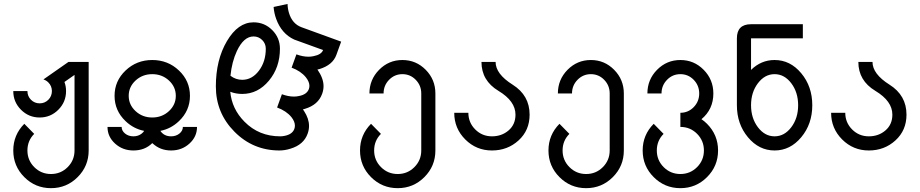

<svg xmlns="http://www.w3.org/2000/svg" viewBox="-20 -770 4767 995"><path d="M244.1 205.1Q163.1 205.1 106 147.9Q48.8 90.8 48.8 9.8Q48.8 -70.8 106 -128.4L157.2 -76.2Q122.1 -41 122.1 9.8Q122.1 60.5 157.7 96.2Q193.4 131.8 244.1 131.8Q294.9 131.8 330.6 96.2Q366.2 60.5 366.2 9.8V-381.8L314 -345.2Q322.3 -323.2 322.3 -297.9Q322.3 -241.2 282.2 -201.2Q242.2 -161.1 185.5 -161.1Q128.9 -161.1 88.9 -201.2Q48.8 -241.2 48.8 -297.9H122.1Q122.1 -271.5 140.6 -252.9Q159.2 -234.4 185.5 -234.4Q211.9 -234.4 230.5 -252.9Q249 -271.5 249 -298.8Q248.5 -324.7 230.5 -342.8Q219.2 -354 205.1 -358.4L335 -449.2H439.5V9.8Q439.5 90.8 382.3 147.9Q325.2 205.1 244.1 205.1Z M769 -161.1Q819.8 -161.1 855.5 -194.1Q891.1 -227.1 891.1 -273.4Q891.1 -319.8 855.5 -352.8Q819.8 -385.7 769 -385.7Q718.3 -385.7 682.6 -352.8Q647 -319.8 647 -273.4Q647 -227.1 682.6 -194.1Q718.3 -161.1 769 -161.1ZM866.7 9.8Q811 9.8 772 -25.9L769 -28.3Q731 9.8 671.4 9.8Q615.7 9.8 576.4 -25.9Q537.1 -61.5 537.1 -112.3H610.4Q610.4 -92.3 628.2 -77.9Q646 -63.5 671.4 -63.5Q696.8 -63.5 714.8 -78.1Q722.7 -84.5 727.1 -91.8Q672.4 -102.5 630.9 -142.1Q573.7 -196.3 573.7 -273.4Q573.7 -350.6 630.9 -404.8Q688 -459 769 -459Q850.1 -459 907.2 -404.8Q964.4 -350.6 964.4 -273.4Q964.4 -196.3 907.2 -142.1Q865.7 -102.5 811 -91.8Q830.1 -63.5 866.7 -63.5Q892.1 -63.5 909.9 -77.9Q927.7 -92.3 927.7 -112.3H1001Q1001 -61.5 961.7 -25.9Q922.4 9.8 866.7 9.8Z M1235.4 -356.4Q1286.1 -356.4 1321.8 -403.6Q1357.4 -450.7 1357.4 -517.6Q1357.4 -543.9 1338.9 -562.5Q1320.3 -581.1 1293.9 -581.1Q1243.2 -581.1 1207.5 -505.4Q1181.6 -449.7 1174.3 -377.4Q1201.7 -356.4 1235.4 -356.4ZM1428.2 9.8Q1291.5 9.8 1195.1 -87.4Q1098.6 -184.6 1098.6 -322.3Q1098.6 -459.5 1156 -556.9Q1213.4 -654.3 1293.9 -654.3Q1350.6 -654.3 1390.6 -614.3Q1430.7 -574.2 1430.7 -517.6Q1430.7 -420.4 1373.5 -351.8Q1316.4 -283.2 1235.4 -283.2Q1202.1 -283.2 1173.3 -294.4Q1181.6 -205.1 1247.1 -139.2Q1321.8 -63.5 1432.1 -63.5Q1443.4 -63.5 1454.6 -65.9Q1495.1 -73.7 1505.4 -102.1Q1508.3 -110.4 1508.3 -119.1Q1508.3 -140.1 1490.2 -163.1Q1463.9 -195.3 1416 -212.9L1440.9 -281.7Q1473.6 -269.5 1503.4 -269.5Q1516.6 -269.5 1529.8 -272.5Q1570.3 -280.3 1580.6 -308.6Q1583.5 -316.9 1583.5 -325.2Q1583.5 -346.2 1564.9 -369.6Q1538.6 -401.9 1491.2 -419.4L1516.1 -488.3Q1548.8 -476.1 1578.6 -476.1Q1591.8 -476.1 1605 -479Q1645.5 -486.8 1654.3 -510.7L1504.9 -564.9Q1439 -595.2 1411.1 -672.4Q1400.4 -702.1 1397.9 -733.9L1470.2 -749.5Q1470.7 -725.6 1477.5 -703.1Q1494.6 -646.5 1542.5 -628.9L1748 -554.2L1723.1 -485.4Q1704.1 -433.1 1635.7 -412.1L1625 -409.7Q1656.7 -364.3 1656.7 -323.7Q1656.7 -303.7 1649.4 -283.7Q1628.9 -226.6 1560.5 -206.1Q1555.2 -204.1 1549.8 -203.1Q1553.2 -198.7 1556.2 -193.8Q1581.5 -154.8 1581.5 -117.2Q1581.5 -97.2 1574.2 -77.1Q1553.7 -20 1485.4 0.5Q1456.1 9.8 1428.2 9.8Z M2041 205.1Q1960 205.1 1902.8 147.9Q1845.7 90.8 1845.7 9.8Q1845.7 -70.8 1902.8 -128.4L1954.1 -76.2Q1918.9 -41 1918.9 9.8Q1918.9 60.5 1954.6 96.2Q1990.2 131.8 2041 131.8Q2091.8 131.8 2127.4 96.2Q2163.1 60.5 2163.1 9.8V-285.6Q2163.1 -327.1 2134.5 -356.4Q2106 -385.7 2065.4 -385.7Q2024.9 -385.7 1996.3 -356.4Q1967.8 -327.1 1967.8 -285.6H1894.5Q1894.5 -357.4 1944.6 -408.2Q1994.6 -459 2065.4 -459Q2136.2 -459 2186.3 -408.2Q2236.3 -357.4 2236.3 -285.6V9.8Q2236.3 90.8 2179.2 147.9Q2122.1 205.1 2041 205.1Z M2548.3 -449.2Q2548.3 -386.7 2636.5 -331.3Q2724.6 -275.9 2724.6 -175.8Q2724.6 -94.7 2667.5 -42.5Q2610.4 9.8 2529.3 9.8Q2448.2 9.8 2391.1 -47.4Q2334 -104.5 2334 -185.5H2407.2Q2407.2 -134.8 2442.9 -99.1Q2478.5 -63.5 2529.3 -63.5Q2580.1 -63.5 2615.7 -94.2Q2651.4 -125 2651.4 -175.8Q2651.4 -246.1 2563.2 -299.1Q2475.1 -352.1 2475.1 -449.2Z M3017.6 205.1Q2936.5 205.1 2879.4 147.9Q2822.3 90.8 2822.3 9.8Q2822.3 -70.8 2879.4 -128.4L2930.7 -76.2Q2895.5 -41 2895.5 9.8Q2895.5 60.5 2931.2 96.2Q2966.8 131.8 3017.6 131.8Q3068.4 131.8 3104 96.2Q3139.6 60.5 3139.6 9.8V-285.6Q3139.6 -327.1 3111.1 -356.4Q3082.5 -385.7 3042 -385.7Q3001.5 -385.7 2972.9 -356.4Q2944.3 -327.1 2944.3 -285.6H2871.1Q2871.1 -357.4 2921.1 -408.2Q2971.2 -459 3042 -459Q3112.8 -459 3162.8 -408.2Q3212.9 -357.4 3212.9 -285.6V9.8Q3212.9 90.8 3155.8 147.9Q3098.6 205.1 3017.6 205.1Z M3505.9 205.1Q3424.8 205.1 3367.7 147.9Q3310.5 90.8 3310.5 9.8Q3310.5 -70.8 3367.7 -128.4L3418.9 -76.2Q3383.8 -41 3383.8 9.8Q3383.8 60.5 3419.4 96.2Q3455.1 131.8 3505.9 131.8Q3556.6 131.8 3592.3 96.2Q3627.9 60.5 3627.9 9.8Q3627.9 -41 3592.3 -76.7Q3556.6 -112.3 3505.9 -112.3V-185.5Q3546.4 -185.5 3575 -214.8Q3603.5 -244.1 3603.5 -285.6Q3603.5 -327.1 3575 -356.4Q3546.4 -385.7 3505.9 -385.7Q3465.3 -385.7 3436.8 -356.4Q3408.2 -327.1 3408.2 -285.6H3335Q3335 -357.4 3385 -408.2Q3435.1 -459 3505.9 -459Q3576.7 -459 3626.7 -408.2Q3676.8 -357.4 3676.8 -285.6Q3676.8 -203.6 3615.2 -152.3Q3630.4 -142.1 3644 -128.4Q3701.2 -70.8 3701.2 9.8Q3701.2 90.8 3644 147.9Q3586.9 205.1 3505.9 205.1Z M3994.1 -63.5Q4044.9 -63.5 4080.6 -110.6Q4116.2 -157.7 4116.2 -224.6Q4116.2 -291.5 4080.6 -338.6Q4044.9 -385.7 3994.1 -385.7Q3943.4 -385.7 3907.7 -338.6Q3872.1 -291.5 3872.1 -224.6Q3872.1 -157.7 3907.7 -110.6Q3943.4 -63.5 3994.1 -63.5ZM3994.1 9.8Q3913.1 9.8 3856 -58.8Q3798.8 -127.4 3798.8 -224.6V-571.3Q3798.8 -644.5 3872.1 -644.5H4140.6V-571.3H3872.1V-407.7Q3924.3 -459 3994.1 -459Q4075.2 -459 4132.3 -390.4Q4189.5 -321.8 4189.5 -224.6Q4189.5 -127.4 4132.3 -58.8Q4075.2 9.8 3994.1 9.8Z M4501.5 -449.2Q4501.5 -386.7 4589.6 -331.3Q4677.7 -275.9 4677.7 -175.8Q4677.7 -94.7 4620.6 -42.5Q4563.5 9.8 4482.4 9.8Q4401.4 9.8 4344.2 -47.4Q4287.1 -104.5 4287.1 -185.5H4360.4Q4360.4 -134.8 4396 -99.1Q4431.6 -63.5 4482.4 -63.5Q4533.2 -63.5 4568.8 -94.2Q4604.5 -125 4604.5 -175.8Q4604.5 -246.1 4516.4 -299.1Q4428.2 -352.1 4428.2 -449.2Z"/></svg>

Font: Catrinity
Style: Regular
Weight: 400
Designer: Alexander Lange
Foundry: High-Logic / Made with FontCreator
Version: Version 2.090;May 20, 2024;FontCreator 15.0.0.2974 64-bit